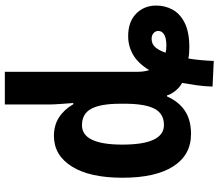

<svg xmlns="http://www.w3.org/2000/svg" viewBox="-75 -725 904 794"><g transform="rotate(-90 377.0 -328.0)"><path d="M416 99Q417 64 421.5 32.5Q426 1 431 -27Q412 -37 397 -56.5Q382 -76 380 -89H375Q354 -41 316 -15.5Q278 10 220 10Q133 10 86 -63.5Q39 -137 39 -273Q39 -409 85.5 -483Q132 -557 212 -557Q256 -557 288.5 -536Q321 -515 343 -477H348Q346 -505 344 -531Q342 -557 342 -575V-760H477V-215Q477 -201 478.5 -188Q480 -175 484 -163Q512 -209 547.5 -229.5Q583 -250 624 -250Q684 -250 717.5 -217Q751 -184 751 -134Q751 -97 734 -66Q717 -35 679 -16Q641 3 578 3Q566 3 553.5 2Q541 1 532 -1Q528 23 525.5 49.5Q523 76 522 104ZM257 -102Q303 -102 323.5 -139.5Q344 -177 345 -256V-283Q345 -363 324.5 -402Q304 -441 256 -441Q176 -441 176 -274Q176 -102 257 -102ZM586 -92Q616 -92 631 -101Q646 -110 646 -125Q646 -137 637 -145Q628 -153 613 -153Q592 -153 578.5 -137.5Q565 -122 556 -95Q569 -92 586 -92Z"/></g></svg>

Font: Noto Sans Condensed
Style: Bold
Weight: 700
Width: 3
Designer: Monotype Design Team
Foundry: Monotype Imaging Inc.
Version: Version 2.013; ttfautohint (v1.8.4.7-5d5b)